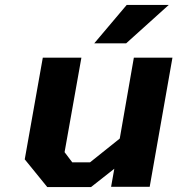

<svg xmlns="http://www.w3.org/2000/svg" viewBox="-20 -755 717 776"><path d="M361 -580 492 -735H662L490 -580ZM171 1 80 -111 153 -522H309L241 -140L272 -99H344L464 -195L521 -522H677L585 0H429L442 -73L348 1Z"/></svg>

Font: Tomorrow SemiBold
Style: Italic
Weight: 600
Italic angle: -10°
Designer: Tony de Marco, Monica Rizzolli
Foundry: Just in Type
Version: Version 2.002